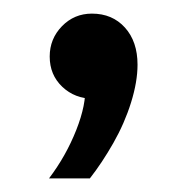

<svg xmlns="http://www.w3.org/2000/svg" viewBox="-20 -138 275 282"><path d="M112 124H52Q77 91 92 53Q107 15 105 -12L117 7Q90 7 71.5 -10.5Q53 -28 53 -55Q53 -81 71 -99.5Q89 -118 115 -118Q145 -118 163.5 -97.5Q182 -77 182 -43Q182 -18 172.5 12.5Q163 43 146.5 72Q130 101 112 124Z"/></svg>

Font: Wix Madefor Display Medium
Style: Regular
Weight: 500
Designer: Dalton Maag Ltd
Foundry: Dalton Maag Ltd
Version: Version 3.100